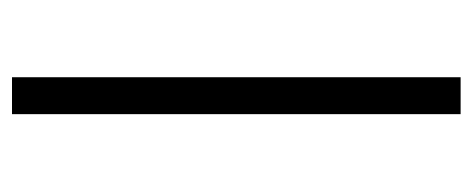

<svg xmlns="http://www.w3.org/2000/svg" viewBox="-248 -520 769 312"><g transform="rotate(90 136.0 -364.5)"><path d="M106 0V-729H166V0Z"/></g></svg>

Font: Noto Sans SC Thin Light
Style: Regular
Weight: 300
Version: Version 2.004-H2;hotconv 1.0.118;makeotfexe 2.5.65603